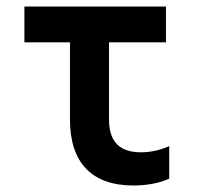

<svg xmlns="http://www.w3.org/2000/svg" viewBox="-20 -560 620 590"><path d="M315 -193V-430H490V-540H55V-430H195V-193C195 -60 262 10 390 10C431 10 470 3 500 -11V-111C471 -98 441 -92 413 -92C347 -92 315 -125 315 -193Z"/></svg>

Font: CommitMono-dimboump
Style: Bold
Weight: 700
Monospace: yes
Designer: Eigil Nikolajsen
Foundry: Eigil Nikolajsen
Version: Version 1.143